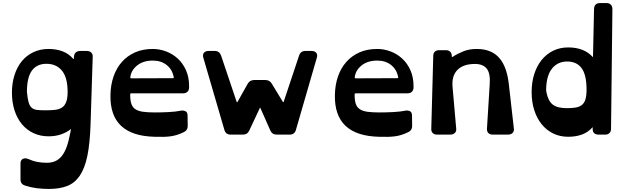

<svg xmlns="http://www.w3.org/2000/svg" viewBox="-20 -880 4081 1255"><path d="M444 -37Q417 -15 380 -2Q343 11 297 11Q243 11 198.5 -10Q154 -31 123 -68.5Q92 -106 75 -158.5Q58 -211 58 -274Q58 -337 75 -390Q92 -443 123 -480.5Q154 -518 198.5 -539Q243 -560 297 -560Q348 -560 389 -544.5Q430 -529 459 -495Q462 -492 462 -494L464 -514Q466 -531 477.5 -539Q489 -547 505 -547H547Q566 -547 576.5 -536.5Q587 -526 586 -508L572 -69Q568 57 551 139Q534 221 501 269Q468 317 418.5 336Q369 355 300 355Q258 355 219 350Q180 345 144 333Q114 324 114 293V188Q114 166 129.5 158.5Q145 151 164 159Q195 173 225 178.5Q255 184 286 184Q317 184 341 173.5Q365 163 384 139.5Q403 116 416.5 78Q430 40 440 -15ZM284 -463Q221 -463 188.5 -418.5Q156 -374 156 -280Q160 -236 167 -211.5Q174 -187 187.5 -175.5Q201 -164 222.5 -161.5Q244 -159 277 -159Q313 -159 340 -162Q367 -165 385 -177Q403 -189 412.5 -213Q422 -237 422 -279Q422 -373 385 -418Q348 -463 284 -463Z M840 -270Q835 -270 833 -268.5Q831 -267 831 -261Q831 -224 838.5 -201.5Q846 -179 864.5 -166.5Q883 -154 914 -149.5Q945 -145 993 -145Q1038 -145 1084 -147.5Q1130 -150 1159 -156Q1175 -160 1190.5 -154Q1206 -148 1206 -125L1207 -56Q1207 -28 1181 -16Q1158 -5 1137.5 1.5Q1117 8 1095 11Q1073 14 1047.5 14.5Q1022 15 990 14Q697 7 702 -258Q703 -324 722 -379.5Q741 -435 776.5 -475Q812 -515 862.5 -537.5Q913 -560 979 -560Q1023 -560 1065.5 -544Q1108 -528 1141.5 -497.5Q1175 -467 1195.5 -421.5Q1216 -376 1216 -317V-308Q1216 -291 1205.5 -280.5Q1195 -270 1177 -270ZM979 -484Q917 -484 877.5 -453Q838 -422 832 -377Q831 -371 833 -369.5Q835 -368 840 -368L1109 -369Q1114 -369 1115.5 -370Q1117 -371 1115 -378Q1106 -426 1069.5 -455Q1033 -484 979 -484Z M1914 -30Q1905 0 1873 0H1789Q1759 0 1747 -27L1682 -174Q1680 -179 1678 -173L1609 -26Q1597 0 1567 0H1488Q1456 0 1447 -30L1309 -503Q1303 -523 1313 -535Q1323 -547 1344 -547H1384Q1414 -547 1425 -517L1527 -214Q1528 -209 1532 -213L1600 -334Q1614 -357 1642 -357H1714Q1742 -357 1756 -334L1829 -214Q1832 -209 1834 -214L1935 -517Q1945 -547 1976 -547H2016Q2037 -547 2047 -535Q2057 -523 2051 -503Z M2307 -270Q2302 -270 2300 -268.5Q2298 -267 2298 -261Q2298 -224 2305.5 -201.5Q2313 -179 2331.5 -166.5Q2350 -154 2381 -149.5Q2412 -145 2460 -145Q2505 -145 2551 -147.5Q2597 -150 2626 -156Q2642 -160 2657.5 -154Q2673 -148 2673 -125L2674 -56Q2674 -28 2648 -16Q2625 -5 2604.5 1.5Q2584 8 2562 11Q2540 14 2514.5 14.5Q2489 15 2457 14Q2164 7 2169 -258Q2170 -324 2189 -379.5Q2208 -435 2243.5 -475Q2279 -515 2329.5 -537.5Q2380 -560 2446 -560Q2490 -560 2532.5 -544Q2575 -528 2608.5 -497.5Q2642 -467 2662.5 -421.5Q2683 -376 2683 -317V-308Q2683 -291 2672.5 -280.5Q2662 -270 2644 -270ZM2446 -484Q2384 -484 2344.5 -453Q2305 -422 2299 -377Q2298 -371 2300 -369.5Q2302 -368 2307 -368L2576 -369Q2581 -369 2582.5 -370Q2584 -371 2582 -378Q2573 -426 2536.5 -455Q2500 -484 2446 -484Z M3202 0Q3182 0 3172 -10.5Q3162 -21 3163 -39L3181 -330Q3186 -402 3161 -432Q3136 -462 3085 -462Q3009 -462 2970.5 -423.5Q2932 -385 2938 -313L2962 -39Q2964 -21 2952.5 -10.5Q2941 0 2923 0H2838Q2819 0 2808.5 -10.5Q2798 -21 2799 -38L2812 -516Q2814 -552 2852 -552H2894Q2913 -552 2923 -541.5Q2933 -531 2933 -514V-511Q2933 -505 2938 -508Q2968 -528 3007.5 -544Q3047 -560 3095 -560Q3146 -560 3183 -544.5Q3220 -529 3245 -499.5Q3270 -470 3285 -427Q3300 -384 3306 -329L3339 -39Q3341 -21 3330 -10.5Q3319 0 3300 0Z M3863 -823Q3865 -860 3903 -860H3944Q3963 -860 3973 -849Q3983 -838 3983 -821L3974 -37Q3974 -20 3963.5 -10Q3953 0 3935 0H3894Q3854 0 3854 -37V-49Q3825 -16 3785 -1Q3745 14 3694 14Q3640 14 3596 -7.5Q3552 -29 3520.5 -68Q3489 -107 3472 -160.5Q3455 -214 3455 -278Q3455 -342 3472 -395.5Q3489 -449 3520.5 -488Q3552 -527 3596 -548.5Q3640 -570 3694 -570Q3798 -570 3855 -507L3856 -506ZM3687 -478Q3627 -478 3590 -434Q3553 -390 3550 -302Q3550 -294 3550 -288.5Q3550 -283 3552 -276Q3563 -220 3593 -196.5Q3623 -173 3685 -173Q3718 -173 3742.5 -177Q3767 -181 3783 -193.5Q3799 -206 3806.5 -230Q3814 -254 3814 -294Q3814 -390 3782 -434Q3750 -478 3687 -478Z"/></svg>

Font: OpenDyslexic3
Style: Bold
Weight: 700
Designer: Abelardo Gonzalez
Version: Version 1.000;PS 001.001;hotconv 1.0.56